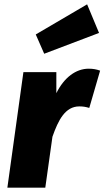

<svg xmlns="http://www.w3.org/2000/svg" viewBox="-20 -866 482 886"><path d="M382 -846 145 -707 184 -618 437 -714ZM389 -549C331 -549 276 -509 240 -436V-533H88L14 0H189L222 -235C249 -312 281 -375 346 -375C363 -375 375 -373 392 -368L442 -540C425 -546 410 -549 389 -549Z"/></svg>

Font: Fira Sans ExtraBold
Style: Italic
Weight: 800
Italic angle: -8°
Designer: bBox Type GmbH & Carrois Corporate GbR & Edenspiekermann AG
Foundry: bBox Type GmbH & Carrois Corporate GbR & Edenspiekermann AG
Version: Version 4.301;PS 004.301;hotconv 1.0.88;makeotf.lib2.5.64775